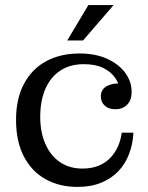

<svg xmlns="http://www.w3.org/2000/svg" viewBox="-20 -723 583 754"><path d="M284 11Q213 11 158.5 -19.5Q104 -50 73.5 -109Q43 -168 43 -252Q43 -336 74.5 -394.5Q106 -453 162 -483Q218 -513 292 -513L309 -471Q255 -471 216.5 -445.5Q178 -420 158 -373.5Q138 -327 138 -264Q138 -203 158.5 -157Q179 -111 216 -86Q253 -61 304 -61Q341 -61 369 -73Q397 -85 415.5 -105.5Q434 -126 444.5 -151Q455 -176 458 -202H504Q502 -159 487.5 -120Q473 -81 446 -52Q419 -23 378.5 -6Q338 11 284 11ZM433 -294Q407 -294 391.5 -308Q376 -322 376 -344Q376 -371 398 -384Q420 -397 454 -395L452 -366Q449 -393 432.5 -417Q416 -441 385.5 -456Q355 -471 309 -471L292 -513Q356 -513 402 -491.5Q448 -470 472.5 -436Q497 -402 497 -362Q497 -330 479.5 -312Q462 -294 433 -294ZM244 -564 327 -703H426L306 -564Z"/></svg>

Font: Montagu Slab
Style: Bold
Weight: 700
Designer: Florian Karsten
Foundry: Florian Karsten
Version: Version 1.000